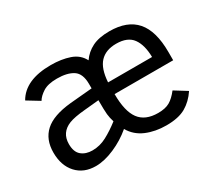

<svg xmlns="http://www.w3.org/2000/svg" viewBox="-106 -729 1055 945"><g transform="rotate(-30 421.0 -256.0)"><path d="M202.1 15.1Q133.8 15.1 93.5 -29.1Q53.2 -73.2 53.2 -147Q53.2 -221.2 99.6 -263.4Q146 -305.7 248 -315.9L374 -327.1V-352.1Q374 -411.1 341.1 -432.6Q308.1 -454.1 250 -454.1Q198.2 -454.1 170.2 -436Q142.1 -418 129.9 -397L61 -439Q111.3 -526.9 256.8 -526.9Q316.9 -526.9 363 -511Q409.2 -495.1 430.2 -454.1Q454.1 -488.8 491.9 -507.8Q529.8 -526.9 589.8 -526.9Q691.4 -526.9 741.2 -469.5Q791 -412.1 791 -293V-246.1H458Q458 -148.4 491.5 -103.3Q524.9 -58.1 598.1 -58.1Q639.2 -58.1 664.1 -72.5Q689 -86.9 713.9 -119.1L783.2 -76.2Q753.9 -32.2 712.9 -8.5Q671.9 15.1 603 15.1Q540 15.1 489.5 -6.3Q439 -27.8 412.1 -74.2Q365.7 -34.7 308.1 -9.8Q250.5 15.1 202.1 15.1ZM226.1 -60.1Q268.1 -60.1 306.6 -80.6Q345.2 -101.1 386.2 -132.8Q378.4 -157.7 376.2 -179.4Q374 -201.2 374 -259.8L292 -252Q230.5 -246.6 200.7 -234.6Q170.9 -222.7 155.5 -200.4Q140.1 -178.2 140.1 -145Q140.1 -100.1 164.1 -80.1Q188 -60.1 226.1 -60.1ZM709 -312Q708 -380.9 680.4 -418.9Q652.8 -457 587.9 -457Q528.8 -457 496.3 -422.6Q463.9 -388.2 459 -312Z"/></g></svg>

Font: Lorenzo Sans
Style: Regular
Weight: 400
Foundry: Intel Corporation
Version: Version 1.00; ttfautohint (v1.5)